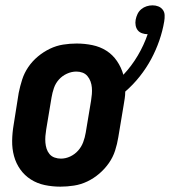

<svg xmlns="http://www.w3.org/2000/svg" viewBox="-20 -691 637 719"><path d="M206 8Q176 8 147.5 2Q119 -4 95.5 -19Q72 -34 56 -56.5Q40 -79 32.5 -106.5Q25 -134 25.5 -164Q26 -194 31 -223L50 -343Q55 -368 63 -393Q71 -418 86 -440Q101 -462 122 -479.5Q143 -497 167 -508.5Q191 -520 216.5 -524Q242 -528 267 -528Q297 -528 326 -522Q355 -516 378.5 -501Q402 -486 418 -462.5Q434 -439 442 -411Q473 -444 496 -483Q519 -522 533 -563H532Q522 -563 512 -566.5Q502 -570 496 -577.5Q490 -585 488 -595.5Q486 -606 488 -617Q490 -628 495 -638.5Q500 -649 509 -656.5Q518 -664 529 -667.5Q540 -671 551 -671Q563 -671 573 -667Q583 -663 589.5 -654.5Q596 -646 596.5 -634.5Q597 -623 595 -611Q589 -575 576.5 -539Q564 -503 546 -469.5Q528 -436 503.5 -405Q479 -374 449 -348Q449 -335 447 -322Q445 -309 443 -297L423 -177Q419 -152 411 -127Q403 -102 387.5 -80Q372 -58 351.5 -40.5Q331 -23 307 -11.5Q283 0 257 4Q231 8 206 8ZM208 -97Q226 -97 243 -105Q260 -113 272.5 -127Q285 -141 291.5 -158.5Q298 -176 301 -194L321 -314Q323 -326 324 -338.5Q325 -351 324 -363Q323 -375 319 -386Q315 -397 307.5 -406Q300 -415 289 -419Q278 -423 266 -423Q248 -423 230.5 -415Q213 -407 200.5 -393Q188 -379 182 -361.5Q176 -344 173 -326L153 -206Q151 -194 150 -181.5Q149 -169 150 -157Q151 -145 154.5 -134Q158 -123 165.5 -114Q173 -105 184.5 -101Q196 -97 208 -97Z"/></svg>

Font: Iosevka SS18 Extrabold
Style: Italic
Weight: 800
Italic angle: -9°
Monospace: yes
Designer: Belleve Invis
Foundry: Belleve Invis
Version: Version 25.1.1; ttfautohint (v1.8.4)